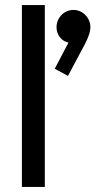

<svg xmlns="http://www.w3.org/2000/svg" viewBox="-20 -734 439 754"><path d="M66 0H156V-714H66ZM247 -436 313 -560C330 -593 335 -612 335 -627C335 -665 304 -695 269 -695C231 -695 202 -664 202 -627C202 -595 224 -571 249 -567L195 -464Z"/></svg>

Font: Outfit
Style: Regular
Weight: 400
Designer: Rodrigo Fuenzalida
Foundry: fragTYPE
Version: Version 1.100;gftools[0.9.27]